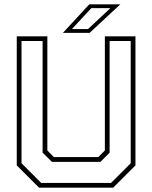

<svg xmlns="http://www.w3.org/2000/svg" viewBox="-20 -868 704 888"><path d="M160.5 0 57.5 -103V-700H199V-172L229.5 -141.5H434.5L465 -172V-700H606.5V-103L503.5 0ZM170.5 -22H493.5L584.5 -113V-678.5H487V-162L444.5 -119.5H220L177 -162V-678.5H79.5V-113ZM271 -716 393 -848H536.5L394.5 -716ZM312.5 -733.5H387L490.5 -830.5H402.5Z"/></svg>

Font: Tourney Thin ExtraLight
Style: Regular
Weight: 250
Version: Version 1.015